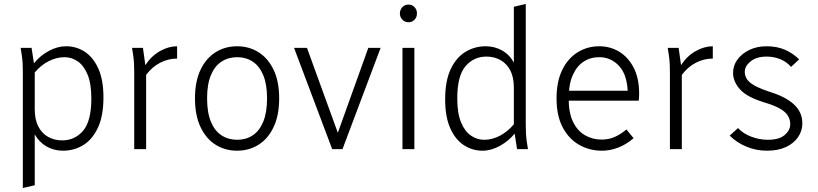

<svg xmlns="http://www.w3.org/2000/svg" viewBox="-20 -751 4121 967"><path d="M84 -510H139L151 -432Q181 -470 225 -494Q269 -518 313 -518Q365 -518 407.5 -490Q450 -462 475.5 -405Q501 -348 501 -260Q501 -167 473 -107.5Q445 -48 399 -20Q353 8 297 8Q252 8 215 -13Q178 -34 155 -74V182L95 196V-388Q95 -413 94 -431Q93 -449 90 -471ZM155 -200Q155 -149 173 -114Q191 -79 222.5 -61.5Q254 -44 293 -44Q357 -44 398.5 -92.5Q440 -141 440 -255Q440 -330 421 -375.5Q402 -421 371.5 -442Q341 -463 305 -463Q265 -463 225.5 -443Q186 -423 155 -386Z M645 -510H700L712 -423Q742 -469 785.5 -493.5Q829 -518 872 -518V-456Q828 -456 787.5 -435.5Q747 -415 716 -374V0H656V-388Q656 -413 655 -431Q654 -449 651 -471Z M962 -255Q962 -341 990 -399.5Q1018 -458 1066 -488Q1114 -518 1174 -518Q1234 -518 1282 -488Q1330 -458 1358 -399.5Q1386 -341 1386 -255Q1386 -170 1358 -111Q1330 -52 1282 -22Q1234 8 1174 8Q1114 8 1066 -22Q1018 -52 990 -111Q962 -170 962 -255ZM1023 -256Q1023 -185 1042 -138.5Q1061 -92 1095.5 -69.5Q1130 -47 1175 -47Q1219 -47 1253 -69.5Q1287 -92 1306 -138.5Q1325 -185 1325 -256Q1325 -326 1306 -372Q1287 -418 1253 -440.5Q1219 -463 1175 -463Q1130 -463 1095.5 -440.5Q1061 -418 1042 -372Q1023 -326 1023 -256Z M1461 -510H1526L1691 -56H1672L1835 -510H1897L1705 0H1653Z M2007 0V-510H2067V0ZM1994 -683Q1994 -702 2006.5 -715Q2019 -728 2037 -728Q2056 -728 2068 -715Q2080 -702 2080 -683Q2080 -665 2068 -652Q2056 -639 2037 -639Q2019 -639 2006.5 -652Q1994 -665 1994 -683Z M2222 -250Q2222 -344 2250 -403Q2278 -462 2324.5 -490Q2371 -518 2426 -518Q2471 -518 2508.5 -497Q2546 -476 2568 -436V-717L2628 -731V-122Q2628 -97 2629 -79Q2630 -61 2633 -39L2639 0H2584L2572 -78Q2542 -41 2498 -16.5Q2454 8 2410 8Q2359 8 2316 -20Q2273 -48 2247.5 -105.5Q2222 -163 2222 -250ZM2283 -255Q2283 -181 2302 -135Q2321 -89 2352 -68Q2383 -47 2418 -47Q2459 -47 2498 -67.5Q2537 -88 2568 -125V-310Q2568 -362 2550 -396.5Q2532 -431 2500.5 -448.5Q2469 -466 2430 -466Q2366 -466 2324.5 -417.5Q2283 -369 2283 -255Z M2783 -255Q2783 -340 2811.5 -398.5Q2840 -457 2889 -487.5Q2938 -518 2998 -518Q3054 -518 3099.5 -490Q3145 -462 3172 -409Q3199 -356 3199 -280Q3199 -270 3198.5 -261Q3198 -252 3197 -244H2827V-294H3155L3142 -270Q3142 -369 3100.5 -416Q3059 -463 2998 -463Q2953 -463 2918.5 -440Q2884 -417 2864 -371Q2844 -325 2844 -255Q2844 -183 2866 -137.5Q2888 -92 2926 -70Q2964 -48 3010 -48Q3047 -48 3077.5 -62Q3108 -76 3135 -99L3171 -55Q3135 -24 3094.5 -8Q3054 8 3011 8Q2949 8 2897 -21.5Q2845 -51 2814 -109.5Q2783 -168 2783 -255Z M3343 -510H3398L3410 -423Q3440 -469 3483.5 -493.5Q3527 -518 3570 -518V-456Q3526 -456 3485.5 -435.5Q3445 -415 3414 -374V0H3354V-388Q3354 -413 3353 -431Q3352 -449 3349 -471Z M3655 -68 3697 -106Q3723 -78 3764 -62.5Q3805 -47 3847 -47Q3904 -47 3932 -71Q3960 -95 3960 -125Q3960 -149 3948 -168.5Q3936 -188 3908 -204Q3880 -220 3830 -235Q3741 -262 3706.5 -301.5Q3672 -341 3672 -384Q3672 -421 3694 -451Q3716 -481 3754 -499.5Q3792 -518 3841 -518Q3891 -518 3931 -501.5Q3971 -485 4005 -452L3964 -414Q3942 -440 3909.5 -453Q3877 -466 3841 -466Q3790 -466 3760.5 -442Q3731 -418 3731 -389Q3731 -370 3741.5 -353Q3752 -336 3779.5 -320.5Q3807 -305 3858 -288Q3916 -270 3952 -246Q3988 -222 4004.5 -193.5Q4021 -165 4021 -130Q4021 -92 3999.5 -60.5Q3978 -29 3938.5 -10.5Q3899 8 3843 8Q3788 8 3739 -12.5Q3690 -33 3655 -68Z"/></svg>

Font: Radio Canada Light
Style: Regular
Weight: 300
Designer: Charles Daoud, Etienne Aubert Bonn, Alexandre Saumier Demers, Jacques Le Bailly
Foundry: Radio-Canada
Version: Version 2.104;gftools[0.9.28.dev5+ged2979d]